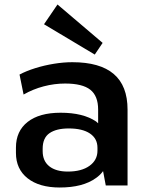

<svg xmlns="http://www.w3.org/2000/svg" viewBox="-20 -826 656 855"><path d="M246 9Q155 9 103 -32Q51 -73 51 -145V-169Q51 -242 103 -283Q155 -324 250 -324Q350 -324 408 -285Q412 -281 417 -277V-338Q417 -399 382 -426.5Q347 -454 270 -454Q222 -454 174.5 -441.5Q127 -429 85 -405L67 -494Q97 -510 137 -522.5Q177 -535 220 -542Q263 -549 302 -549Q425 -549 486.5 -496.5Q548 -444 548 -338V0H451L439 -64Q426 -46 407 -33Q349 9 246 9ZM282 -62Q343 -62 378.5 -87.5Q414 -113 414 -155V-168Q414 -209 380.5 -231.5Q347 -254 286 -254Q231 -254 200.5 -233Q170 -212 170 -164V-153Q170 -109 199.5 -85.5Q229 -62 282 -62ZM437 -635 402 -583 176 -718 236 -806Z"/></svg>

Font: Pathway Extreme 8pt Thin 12pt SemiBold
Style: Regular
Weight: 600
Version: Version 1.001;gftools[0.9.26]